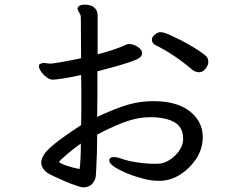

<svg xmlns="http://www.w3.org/2000/svg" viewBox="-20 -772 1040 824"><path d="M612 -337Q612 -337 636 -338Q740 -338 795 -294Q850 -250 850 -185V-177Q848 -129 821 -89Q794 -49 754.5 -23.5Q715 2 670 4H659Q631 4 595.5 -5Q560 -14 527 -27.5Q494 -41 471.5 -55.5Q449 -70 449 -83Q449 -98 469 -98Q482 -98 495 -93Q528 -81 569 -75Q610 -69 646 -69Q651 -69 656.5 -69.5Q662 -70 667 -70Q687 -72 710 -87Q733 -102 749 -125Q765 -148 766 -172V-177Q766 -226 728.5 -247.5Q691 -269 625 -269Q620 -269 614 -268.5Q608 -268 602 -268Q557 -265 502.5 -243.5Q448 -222 397 -194Q397 -114 393 -46Q392 -15 389 -6Q381 16 367.5 24Q354 32 339 32H334Q328 32 303 23Q267 11 212 -15Q191 -25 182 -31Q157 -50 157 -75Q157 -90 169 -109Q181 -128 218.5 -158Q256 -188 328 -235Q329 -260 329 -285V-398Q329 -423 328 -450Q277 -439 246 -434.5Q215 -430 208 -430Q193 -430 179 -441Q165 -452 156 -465.5Q147 -479 147 -487.5Q147 -496 153 -498Q163 -502 164 -502Q173 -502 180.5 -500.5Q188 -499 197 -499Q206 -499 245.5 -506Q285 -513 328 -522L327 -695Q327 -708 322 -714Q321 -717 317 -723Q313 -729 313 -735V-739L314 -740Q320 -752 341 -752Q369 -752 381.5 -742Q394 -732 396.5 -722Q399 -712 399 -707V-539Q461 -555 505 -573Q509 -574 514 -577Q524 -583 535.5 -583Q547 -583 562 -576Q590 -562 590 -543Q590 -537 585 -530Q580 -523 562 -515Q523 -498 398 -466V-366Q398 -318 397 -270Q446 -294 502 -314Q558 -334 612 -337ZM874 -506Q874 -492 862 -477Q850 -462 834.5 -462Q819 -462 806 -472Q729 -538 648 -578Q632 -586 632 -602Q632 -609 636 -615Q652 -634 668 -634Q683 -634 708 -622.5Q733 -611 759 -598Q814 -569 850 -543Q868 -530 871 -522Q874 -514 874 -506ZM320 -47H321Q322 -47 322 -49Q327 -86 327 -156Q297 -135 269.5 -111.5Q242 -88 233 -78Q236 -71 269 -60Q297 -51 320 -47ZM321 -47Z"/></svg>

Font: Moon Stars Kai
Style: Bold
Weight: 700
Designer: GuiWonder
Version: Version 1.101